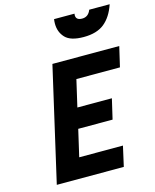

<svg xmlns="http://www.w3.org/2000/svg" viewBox="-134 -1017 896 1107"><g transform="rotate(-15 314.5 -463.5)"><path d="M418 -918Q418 -888 455 -888Q492 -888 507 -927H629Q605 -856 560 -819.5Q515 -783 436.5 -783Q358 -783 326.5 -816.5Q295 -850 295 -900Q295 -913 297 -927H419Q418 -922 418 -918ZM65 0 221 -680H620L592 -560H332L295 -400H501L473 -280H268L231 -120H492L465 0Z"/></g></svg>

Font: Titillium Web
Style: Bold Italic
Weight: 700
Italic angle: -13°
Version: Version 1.002;PS 57.000;hotconv 1.0.70;makeotf.lib2.5.55311